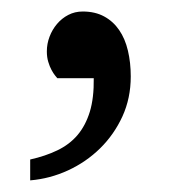

<svg xmlns="http://www.w3.org/2000/svg" viewBox="-20 -142 320 332"><path d="M206.1 -9.8Q206.1 27.8 191.7 59.3Q177.2 90.8 153.1 114.5Q128.9 138.2 97.7 152.6Q66.4 167 32.2 169.9V133.8Q58.6 127.9 79.3 117.9Q100.1 107.9 114 91.6Q127.9 75.2 135.3 51.3Q142.6 27.3 142.1 -6.8H79.1Q78.1 -7.8 75.2 -11.5Q72.3 -15.1 69.1 -21Q65.9 -26.9 63.5 -34.9Q61 -43 61 -53.2Q61 -66.4 65.7 -78.6Q70.3 -90.8 78.6 -100.6Q86.9 -110.4 98.1 -116.2Q109.4 -122.1 123 -122.1Q144.5 -122.1 160.2 -113.5Q175.8 -105 186 -90.1Q196.3 -75.2 201.2 -54.4Q206.1 -33.7 206.1 -9.8Z"/></svg>

Font: BabelStone Ogham Special
Style: Regular
Weight: 400
Designer: Andrew West
Foundry: BabelStone
Version: Version 1.02 March 14, 2022